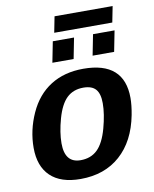

<svg xmlns="http://www.w3.org/2000/svg" viewBox="-91 -894 782 973"><g transform="rotate(-10 300.0 -407.5)"><path d="M244.6 9.8Q143.1 9.8 90.1 -41Q37.1 -91.8 37.1 -187Q37.1 -276.9 75.9 -362.8Q114.7 -448.7 185.5 -493.4Q256.3 -538.1 354 -538.1Q564.5 -538.1 564.5 -351.1Q564.5 -314 555.2 -264.6Q529.8 -133.3 449.2 -61.8Q368.7 9.8 244.6 9.8ZM421.4 -349.1Q421.4 -398.4 401.4 -421.1Q381.3 -443.8 337.9 -443.8Q285.6 -443.8 252.4 -411.9Q219.2 -379.9 199.7 -310.1Q180.2 -240.2 180.2 -184.6Q180.2 -84 261.2 -84Q314.5 -84 348.1 -116.7Q381.8 -149.4 401.6 -221.4Q421.4 -293.5 421.4 -349.1ZM412.6 -595.2 433.6 -702.1H544.4L523.4 -595.2ZM205.6 -595.2 226.6 -702.1H335.9L314.9 -595.2ZM257.3 -825.2H556.2L540 -743.2H241.2Z"/></g></svg>

Font: Cousine
Style: Bold Italic
Weight: 700
Italic angle: -12°
Monospace: yes
Designer: Steve Matteson
Foundry: Ascender Corporation
Version: Version 1.20